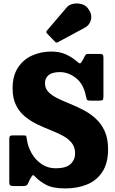

<svg xmlns="http://www.w3.org/2000/svg" viewBox="-20 -1058 658 1097"><path d="M470 -512.5Q456 -580 413 -613Q370 -646 322.5 -646Q278.5 -646 257.8 -629Q237 -612 237 -583Q237 -553 256.5 -532.8Q276 -512.5 308 -496.8Q340 -481 378.5 -465.5Q417 -450 455.5 -430Q494 -410 526.2 -381Q558.5 -352 578 -309.2Q597.5 -266.5 597.5 -204.5Q597.5 -126.5 565.5 -77Q533.5 -27.5 478.5 -4.5Q423.5 18.5 353 18.5Q282 18.5 244 -1.8Q206 -22 183 -46.5Q170 -61.5 165 -55.5Q160 -49.5 150 -31.5L139.5 -8.5Q135 0.5 128.5 2.8Q122 5 108 5H58Q44 5 38.5 1.2Q33 -2.5 33 -16V-261Q33 -275.5 36.8 -280Q40.5 -284.5 54.5 -284.5H113.5Q129 -284.5 130.2 -280Q131.5 -275.5 133.5 -262Q139 -220.5 160.5 -182.8Q182 -145 217.2 -120.8Q252.5 -96.5 298.5 -96.5Q356.5 -96.5 382.8 -120.5Q409 -144.5 409 -181.5Q409 -217.5 389.8 -241.5Q370.5 -265.5 338.8 -282.5Q307 -299.5 268.8 -314.5Q230.5 -329.5 192.5 -347.8Q154.5 -366 122.8 -392Q91 -418 71.5 -457Q52 -496 52 -553.5Q52 -625.5 83 -672.2Q114 -719 164.5 -741.2Q215 -763.5 273 -763.5Q321.5 -763.5 357.5 -746.8Q393.5 -730 420 -706.5Q432 -695.5 437.2 -696Q442.5 -696.5 452 -713.5L465 -738.5Q469 -745 471.5 -747.5Q474 -750 485 -750H549.5Q562 -750 566.5 -745.8Q571 -741.5 571 -728.5V-506.5Q571 -491 566.5 -487Q562 -483 545.5 -483H500Q478 -483 476 -489Q474 -495 470 -512.5ZM294.5 -819.5 249 -866.5Q240.5 -875.5 249 -884L361 -1015.5Q374 -1031 397.2 -1036Q420.5 -1041 444.2 -1035Q468 -1029 482 -1011Q507 -979 500 -947Q493 -915 465 -900L311 -817Q302 -811.5 294.5 -819.5Z"/></svg>

Font: Besley* Narrow Heavy
Style: Regular
Weight: 800
Width: 4
Designer: Owen Earl
Foundry: indestructible type*
Version: Version 3.000; ttfautohint (v1.8.3)